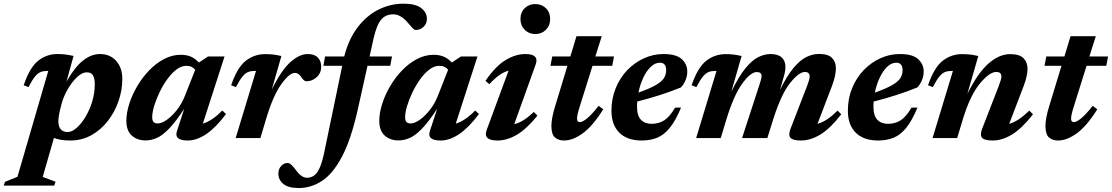

<svg xmlns="http://www.w3.org/2000/svg" viewBox="-108 -732 5896 1018"><path d="M186.5 231.5 179.5 252H-88.5L-81.5 232L-15.5 205.5L148 -356H142Q122.5 -356 107.2 -350Q92 -344 77 -325.5Q62 -307 43 -270L17.5 -280Q50 -375.5 95 -410.5Q140 -445.5 196 -445.5Q220.5 -445.5 239.2 -443Q258 -440.5 282 -435.5L244.5 -299Q287.5 -375.5 331.5 -410.5Q375.5 -445.5 422.5 -445.5Q475.5 -445.5 508 -409Q540.5 -372.5 540.5 -313.5Q540.5 -253.5 520.2 -195.2Q500 -137 463.2 -90Q426.5 -43 376 -15Q325.5 13 265 13Q213.5 13 178 -0.5L118.5 206ZM211 -152Q206 -131 203.8 -116Q201.5 -101 201.5 -90Q201.5 -32 251 -32Q273.5 -32 298.2 -53.8Q323 -75.5 345 -112Q367 -148.5 380.8 -193.5Q394.5 -238.5 394.5 -285.5Q394.5 -316.5 385 -332.5Q375.5 -348.5 351.5 -348.5Q327.5 -348.5 300.2 -322.8Q273 -297 250.5 -257.8Q228 -218.5 218 -179.5Z M830.5 -38 869 -155.5Q824 -87 789 -50.5Q754 -14 724 -0.8Q694 12.5 664.5 12.5Q619.5 12.5 590.8 -13.2Q562 -39 562 -91Q562 -133 577.2 -181Q592.5 -229 619.5 -275Q646.5 -321 682.8 -358.8Q719 -396.5 761.8 -419Q804.5 -441.5 850.5 -441.5Q880 -441.5 903.2 -432Q926.5 -422.5 946.5 -400.5L995 -432.5H1082.5L967.5 -76.5Q1016 -90.5 1070.5 -146L1090.5 -127.5Q1036 -55 985.5 -21Q935 13 887.5 13Q813 13 830.5 -38ZM699 -110.5Q699 -92.5 706.2 -85Q713.5 -77.5 729 -77.5Q748.5 -77.5 775.8 -96.2Q803 -115 830 -149Q857 -183 874.5 -229L927 -362Q920 -371.5 908.2 -377.2Q896.5 -383 879.5 -383Q853 -383 827 -363Q801 -343 778 -310.8Q755 -278.5 737.2 -241.2Q719.5 -204 709.2 -169.5Q699 -135 699 -110.5Z M1249.5 -356H1242Q1222.5 -356 1207.2 -350Q1192 -344 1177 -325.5Q1162 -307 1143 -270L1117.5 -280Q1150 -375 1195.5 -410Q1241 -445 1297.5 -445Q1322 -445 1341 -442.8Q1360 -440.5 1384 -435L1333 -257Q1384 -360.5 1432 -403Q1480 -445.5 1523.5 -445.5Q1559.5 -445.5 1577.2 -427Q1595 -408.5 1595 -378.5Q1595 -344.5 1571.2 -322.8Q1547.5 -301 1515.5 -301Q1504.5 -301 1489.5 -323Q1474.5 -345.5 1456 -345.5Q1425.5 -345.5 1382 -283.5Q1338.5 -221.5 1302.5 -100L1272.5 0H1141.5Z M1787.5 -145Q1752 11 1704.2 100.5Q1656.5 190 1598.8 227.5Q1541 265 1476 265Q1420.5 265 1394.2 243.2Q1368 221.5 1368 188.5Q1368 163.5 1382.8 147.8Q1397.5 132 1418 132Q1433.5 132 1463.5 173Q1479.5 194 1493 202.2Q1506.5 210.5 1519.5 210.5Q1540.5 210.5 1557.2 198.8Q1574 187 1587.8 156Q1601.5 125 1613 67L1706.5 -383H1606.5L1615.5 -432.5H1717Q1741 -525.5 1788.8 -587.8Q1836.5 -650 1899.2 -681.2Q1962 -712.5 2032 -712.5Q2095.5 -712.5 2125.5 -689Q2155.5 -665.5 2155.5 -632.5Q2155.5 -606 2137.5 -589.5Q2119.5 -573 2097 -573Q2088.5 -573 2077.2 -585.5Q2066 -598 2050 -616.5Q2033.5 -635 2015.2 -645.5Q1997 -656 1976.5 -656Q1937 -656 1913 -628Q1889 -600 1872.5 -527L1851.5 -432.5H1970.5L1961 -383H1840.5Z M2171.5 -38 2210 -155.5Q2165 -87 2130 -50.5Q2095 -14 2065 -0.8Q2035 12.5 2005.5 12.5Q1960.5 12.5 1931.8 -13.2Q1903 -39 1903 -91Q1903 -133 1918.2 -181Q1933.5 -229 1960.5 -275Q1987.5 -321 2023.8 -358.8Q2060 -396.5 2102.8 -419Q2145.5 -441.5 2191.5 -441.5Q2221 -441.5 2244.2 -432Q2267.5 -422.5 2287.5 -400.5L2336 -432.5H2423.5L2308.5 -76.5Q2357 -90.5 2411.5 -146L2431.5 -127.5Q2377 -55 2326.5 -21Q2276 13 2228.5 13Q2154 13 2171.5 -38ZM2040 -110.5Q2040 -92.5 2047.2 -85Q2054.5 -77.5 2070 -77.5Q2089.5 -77.5 2116.8 -96.2Q2144 -115 2171 -149Q2198 -183 2215.5 -229L2268 -362Q2261 -371.5 2249.2 -377.2Q2237.5 -383 2220.5 -383Q2194 -383 2168 -363Q2142 -343 2119 -310.8Q2096 -278.5 2078.2 -241.2Q2060.5 -204 2050.2 -169.5Q2040 -135 2040 -110.5Z M2651.5 -631Q2651.5 -666.5 2674 -688.5Q2696.5 -710.5 2730 -710.5Q2764 -710.5 2786.5 -688.5Q2809 -666.5 2809 -631Q2809 -596.5 2786.5 -574Q2764 -551.5 2730 -551.5Q2696.5 -551.5 2674 -574Q2651.5 -596.5 2651.5 -631ZM2472.5 -43 2588.5 -357.5Q2563 -350.5 2538.2 -332.8Q2513.5 -315 2486.5 -285.5L2466 -303.5Q2520 -382 2573.2 -413.8Q2626.5 -445.5 2677.5 -445.5Q2752.5 -445.5 2732 -389.5L2618.5 -73.5Q2643.5 -79.5 2668.8 -95.5Q2694 -111.5 2722.5 -138.5L2741.5 -119Q2685 -48.5 2632.8 -17.8Q2580.5 13 2530 13Q2451.5 13 2472.5 -43Z M2968.5 -175.5Q2957 -140 2954.2 -125.2Q2951.5 -110.5 2951.5 -102.5Q2951.5 -84.5 2966.5 -84.5Q2980.5 -84.5 3005.8 -105.2Q3031 -126 3066 -171L3090.5 -152.5Q3033.5 -62 2981 -24.5Q2928.5 13 2882.5 13Q2852 13 2833.8 -3.8Q2815.5 -20.5 2815.5 -65.5Q2815.5 -83 2820.5 -110.5Q2825.5 -138 2836.5 -172.5L2900.5 -383H2810.5L2820 -432.5H2916L2948.5 -540H3082.5L3048.5 -432.5H3147.5L3138 -383H3033.5Z M3503 -161.5Q3474.5 -93 3444 -55Q3413.5 -17 3377 -2Q3340.5 13 3294.5 13Q3217.5 13 3175.8 -28.5Q3134 -70 3134 -144.5Q3134 -210 3156.8 -265.2Q3179.5 -320.5 3218.5 -360.8Q3257.5 -401 3306.8 -423.2Q3356 -445.5 3409.5 -445.5Q3477.5 -445.5 3506.8 -418.5Q3536 -391.5 3536 -352.5Q3536 -329 3526.8 -306.8Q3517.5 -284.5 3502.5 -268.5Q3451.5 -247.5 3391.5 -228.2Q3331.5 -209 3270.5 -193.5Q3269.5 -180.5 3269.5 -168Q3269.5 -118 3290.5 -96.8Q3311.5 -75.5 3346.5 -75.5Q3384.5 -75.5 3413.5 -93.8Q3442.5 -112 3471.5 -161.5ZM3390.5 -399.5Q3364.5 -399.5 3341.8 -377.2Q3319 -355 3302.2 -319Q3285.5 -283 3277 -241Q3337.5 -262.5 3369.2 -281Q3401 -299.5 3412.5 -318.2Q3424 -337 3424 -360Q3424 -399.5 3390.5 -399.5Z M4352.5 -126Q4295 -51.5 4242.5 -19.2Q4190 13 4138.5 13Q4096 13 4083.2 -1.2Q4070.5 -15.5 4083.5 -49.5L4172 -278.5Q4185 -312 4185 -326Q4185 -350.5 4159.5 -350.5Q4129 -350.5 4082.8 -294Q4036.5 -237.5 3994 -107L3960.5 0H3826.5L3919 -284Q3930 -316 3930 -328.5Q3930 -350 3904.5 -350Q3871.5 -350 3827 -288.2Q3782.5 -226.5 3744 -101L3713.5 0H3583L3691 -356H3683.5Q3664 -356 3648.8 -350Q3633.5 -344 3618.5 -325.5Q3603.5 -307 3584.5 -270L3559 -280Q3591.5 -375 3637 -410Q3682.5 -445 3739 -445Q3763 -445 3781.5 -442.8Q3800 -440.5 3824 -435L3769.5 -245.5Q3807.5 -324.5 3842.8 -368Q3878 -411.5 3911.2 -428.5Q3944.5 -445.5 3977 -445.5Q4017.5 -445.5 4037 -427.2Q4056.5 -409 4056.5 -377Q4056.5 -364 4053.5 -348.8Q4050.5 -333.5 4044.5 -314.5L4028 -256Q4064 -329 4098.2 -370.5Q4132.5 -412 4166.2 -429Q4200 -446 4234 -446Q4283 -446 4303.5 -425Q4324 -404 4324 -370.5Q4324 -352 4319 -328.2Q4314 -304.5 4303 -275.5L4226.5 -75.5Q4252 -82.5 4277.8 -99.5Q4303.5 -116.5 4333 -145.5Z M4756.5 -161.5Q4728 -93 4697.5 -55Q4667 -17 4630.5 -2Q4594 13 4548 13Q4471 13 4429.2 -28.5Q4387.5 -70 4387.5 -144.5Q4387.5 -210 4410.2 -265.2Q4433 -320.5 4472 -360.8Q4511 -401 4560.2 -423.2Q4609.5 -445.5 4663 -445.5Q4731 -445.5 4760.2 -418.5Q4789.5 -391.5 4789.5 -352.5Q4789.5 -329 4780.2 -306.8Q4771 -284.5 4756 -268.5Q4705 -247.5 4645 -228.2Q4585 -209 4524 -193.5Q4523 -180.5 4523 -168Q4523 -118 4544 -96.8Q4565 -75.5 4600 -75.5Q4638 -75.5 4667 -93.8Q4696 -112 4725 -161.5ZM4644 -399.5Q4618 -399.5 4595.2 -377.2Q4572.5 -355 4555.8 -319Q4539 -283 4530.5 -241Q4591 -262.5 4622.8 -281Q4654.5 -299.5 4666 -318.2Q4677.5 -337 4677.5 -360Q4677.5 -399.5 4644 -399.5Z M4838 -270 4812.5 -280Q4845 -375 4890.5 -410Q4936 -445 4992.5 -445Q5017 -445 5036 -442.8Q5055 -440.5 5079 -435L5021 -234.5Q5077 -346.5 5133.8 -395.8Q5190.5 -445 5247.5 -445Q5298 -445 5319 -423.2Q5340 -401.5 5340 -367.5Q5340 -329.5 5319.5 -276L5243 -75.5Q5268 -82.5 5293.8 -99.5Q5319.5 -116.5 5349.5 -145.5L5369 -126Q5311 -51.5 5258.5 -19.2Q5206 13 5155 13Q5112 13 5099.2 -1.2Q5086.5 -15.5 5099.5 -49.5L5188 -277.5Q5201.5 -312.5 5201.5 -326.5Q5201.5 -350.5 5174 -350.5Q5138 -350.5 5087 -288.5Q5036 -226.5 4997.5 -101L4967 0H4836.5L4944.5 -356H4937Q4917.5 -356 4902.2 -350Q4887 -344 4872 -325.5Q4857 -307 4838 -270Z M5588 -175.5Q5576.5 -140 5573.8 -125.2Q5571 -110.5 5571 -102.5Q5571 -84.5 5586 -84.5Q5600 -84.5 5625.2 -105.2Q5650.5 -126 5685.5 -171L5710 -152.5Q5653 -62 5600.5 -24.5Q5548 13 5502 13Q5471.5 13 5453.2 -3.8Q5435 -20.5 5435 -65.5Q5435 -83 5440 -110.5Q5445 -138 5456 -172.5L5520 -383H5430L5439.5 -432.5H5535.5L5568 -540H5702L5668 -432.5H5767L5757.5 -383H5653Z"/></svg>

Font: Newsreader 16pt
Style: Bold Italic
Weight: 700
Italic angle: -17°
Designer: Hugues Gentile
Foundry: Production Type
Version: Version 1.003; ttfautohint (v1.8.3)